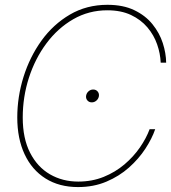

<svg xmlns="http://www.w3.org/2000/svg" viewBox="-20 -757 701 787"><path d="M299.8 9.8Q222.7 9.8 166.7 -25.4Q110.8 -60.5 80.8 -124.8Q50.8 -189 50.8 -275.4Q50.8 -359.9 76.4 -441.9Q102.1 -523.9 150.1 -590.6Q198.2 -657.2 266.6 -697.3Q335 -737.3 420.4 -737.3Q484.9 -737.3 530.5 -715.3Q576.2 -693.4 605 -657.7Q633.8 -622.1 647.2 -580.6Q660.6 -539.1 661.1 -500H638.7Q637.2 -537.6 624 -575.4Q610.8 -613.3 584.2 -644.8Q557.6 -676.3 516.8 -695.6Q476.1 -714.8 419.9 -714.8Q343.8 -714.8 280.3 -678.2Q216.8 -641.6 170.4 -579.3Q124 -517.1 98.6 -438.5Q73.2 -359.9 73.2 -275.4Q73.2 -189.5 103.3 -130.9Q133.3 -72.3 184.8 -42.5Q236.3 -12.7 300.8 -12.7Q357.4 -12.7 405 -32Q452.6 -51.3 490 -83Q527.3 -114.7 553.5 -152.6Q579.6 -190.4 593.3 -227.5H616.2Q603 -189 575.9 -147.5Q548.8 -106 508.8 -70.3Q468.8 -34.7 416.3 -12.5Q363.8 9.8 299.8 9.8ZM356.4 -337.4Q344.7 -337.4 337.9 -345.7Q331.1 -354 333 -365.2Q335 -376 343.3 -383.1Q351.6 -390.1 361.8 -390.1Q373.5 -390.1 380.4 -381.8Q387.2 -373.5 385.3 -362.3Q383.3 -351.6 375 -344.5Q366.7 -337.4 356.4 -337.4Z"/></svg>

Font: Inter Display Thin
Style: Italic
Weight: 100
Italic angle: -9.39999°
Designer: Rasmus Andersson
Foundry: rsms
Version: Version 4.000;git-a52131595